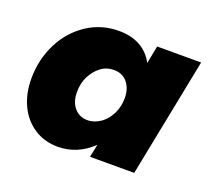

<svg xmlns="http://www.w3.org/2000/svg" viewBox="-99 -684 926 825"><g transform="rotate(20 364.0 -272.0)"><path d="M129 -23C160 -3 196 7 236 7C295 7 348 -15 394 -59L382 0H584L692 -544H491L475 -463C460 -492 438 -514 411 -529C384 -544 351 -551 314 -551C262 -551 214 -537 171 -509C127 -480 93 -442 68 -393C43 -344 30 -289 30 -230C30 -183 39 -142 56 -107C73 -71 98 -43 129 -23ZM377 -164C358 -151 338 -144 317 -144C292 -144 272 -153 257 -171C242 -188 234 -212 234 -243C234 -269 239 -293 250 -315C261 -336 275 -354 293 -367C310 -380 330 -386 351 -386C377 -386 398 -377 413 -359C428 -341 436 -317 436 -288C436 -262 431 -238 420 -216C409 -194 395 -177 377 -164Z"/></g></svg>

Font: Argentum Sans ExtraBold
Style: Italic
Weight: 800
Italic angle: -11.3°
Designer: Julieta Ulanovsky
Foundry: Julieta Ulanovsky
Version: Version 5.001;February 15, 2019;FontCreator 11.5.0.2425 64-b